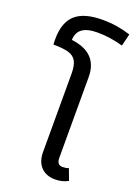

<svg xmlns="http://www.w3.org/2000/svg" viewBox="-165 -944 738 1024"><g transform="rotate(20 204.0 -431.5)"><path d="M115 -718Q267 -700 267 -562V-106Q267 -85 274.5 -74.5Q282 -64 300 -64Q319 -64 334 -70L358 -6Q325 12 285 12Q234 12 204.5 -18.5Q175 -49 175 -104V-548Q175 -595 161.5 -619Q148 -643 117.5 -652Q87 -661 31 -661Q30 -671 30 -691Q30 -786 79 -830.5Q128 -875 234 -875Q316 -875 393 -850L376 -781Q301 -802 232 -802Q173 -802 144.5 -781Q116 -760 115 -718Z"/></g></svg>

Font: FiraGO
Style: Regular
Weight: 400
Designer: bBox Type
Foundry: bBox Type GmbH
Version: Version 1.001;April 20, 2020;FontCreator 12.0.0.2555 64-bit